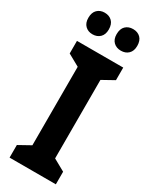

<svg xmlns="http://www.w3.org/2000/svg" viewBox="-234 -967 805 1017"><g transform="rotate(30 168.5 -458.5)"><path d="M310 0H27V-77L99 -117V-597L27 -637V-714H310V-637L238 -597V-117L310 -77ZM18 -850Q18 -883 35.5 -900Q53 -917 80 -917Q108 -917 125.5 -900Q143 -883 143 -850Q143 -819 125.5 -802Q108 -785 80 -785Q53 -785 35.5 -802Q18 -819 18 -850ZM191 -850Q191 -883 208.5 -900Q226 -917 254 -917Q282 -917 299.5 -900Q317 -883 317 -850Q317 -819 299.5 -802Q282 -785 254 -785Q226 -785 208.5 -802Q191 -819 191 -850Z"/></g></svg>

Font: Noto Sans Gurmukhi UI Condensed
Style: Bold
Weight: 700
Width: 3
Designer: Jelle Bosma - Monotype Design Team
Foundry: Monotype Imaging Inc.
Version: Version 2.004; ttfautohint (v1.8.4.7-5d5b)